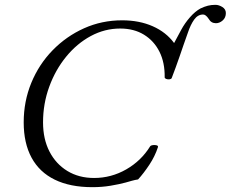

<svg xmlns="http://www.w3.org/2000/svg" viewBox="-20 -760 954 794"><path d="M362 14Q270 14 206.5 -17Q143 -48 110.5 -108Q78 -168 78 -254Q78 -341 109.5 -417.5Q141 -494 197.5 -552Q254 -610 327.5 -643Q401 -676 485 -676Q556 -676 611.5 -651.5Q667 -627 700 -582L729 -636Q744 -664 765.5 -688.5Q787 -713 809 -725Q826 -733 840 -736.5Q854 -740 871 -740Q885 -740 899.5 -731Q914 -722 914 -706Q914 -687 901 -675.5Q888 -664 873 -664Q863 -664 855.5 -668.5Q848 -673 843 -682Q831 -700 820 -700Q798 -700 783 -679Q768 -658 757 -625Q748 -600 739.5 -575.5Q731 -551 723 -527.5Q715 -504 706.5 -481Q698 -458 690 -437Q688 -433 681 -432Q674 -431 667.5 -433.5Q661 -436 661 -440Q662 -501 639.5 -546Q617 -591 575.5 -616.5Q534 -642 477 -642Q413 -642 355.5 -611Q298 -580 253.5 -525.5Q209 -471 183.5 -401Q158 -331 158 -254Q158 -185 184.5 -133.5Q211 -82 258.5 -53Q306 -24 369 -24Q440 -24 502 -59.5Q564 -95 601 -155Q604 -159 612.5 -160Q621 -161 628 -159Q635 -157 633 -151Q621 -114 597.5 -78.5Q574 -43 551 -18Q538 -16 525.5 -12.5Q513 -9 499 -5Q473 2 437.5 8Q402 14 362 14Z"/></svg>

Font: Junicode VF
Style: Italic
Weight: 400
Italic angle: -11°
Designer: Peter S. Baker
Version: Version 2.209